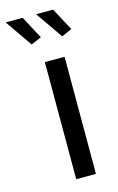

<svg xmlns="http://www.w3.org/2000/svg" viewBox="-162 -779 507 827"><g transform="rotate(-15 91.0 -365.5)"><path d="M71 0V-522H159V0ZM88 -731H164L218 -630L172 -610ZM-48 -731H28L82 -630L36 -610Z"/></g></svg>

Font: Raleway Thin Medium
Style: Regular
Weight: 500
Version: Version 4.026